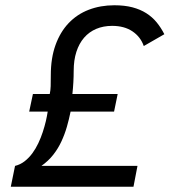

<svg xmlns="http://www.w3.org/2000/svg" viewBox="-20 -709 645 729"><path d="M21 0 37.1 -79.1Q57.1 -84 73.5 -96.7Q89.8 -109.4 102.8 -127Q115.7 -144.5 125.5 -165.3Q135.3 -186 142.3 -207.5Q149.4 -229 154.1 -249Q158.7 -269 161.1 -285.2H90.8L105 -352.1H168.9Q171.9 -365.7 172.4 -381.8Q172.9 -397.9 172.9 -423.8Q172.9 -488.3 190.7 -537.8Q208.5 -587.4 240.5 -621.1Q272.5 -654.8 316.9 -671.9Q361.3 -689 414.1 -689Q453.1 -689 482.9 -681.2Q512.7 -673.3 535.4 -658.9Q558.1 -644.5 574.7 -624.3Q591.3 -604 604 -579.1L525.9 -534.2Q513.7 -569.3 482.7 -590.1Q451.7 -610.8 405.8 -610.8Q372.6 -610.8 345.5 -599.4Q318.4 -587.9 299.3 -565.9Q280.3 -543.9 270 -512.2Q259.8 -480.5 259.8 -439.9Q259.8 -418 258.5 -396.2Q257.3 -374.5 254.9 -352.1H426.8L413.1 -285.2H248Q242.2 -256.3 233.9 -227.5Q225.6 -198.7 213.1 -171.9Q200.7 -145 182.1 -121.3Q163.6 -97.7 137.2 -79.1H502L486.8 0Z"/></svg>

Font: Lorenzo Sans
Style: Italic
Weight: 400
Italic angle: -12°
Foundry: Intel Corporation
Version: Version 1.00; ttfautohint (v1.5)